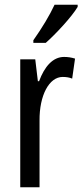

<svg xmlns="http://www.w3.org/2000/svg" viewBox="-20 -786 346 806"><path d="M306 -757V-766H209C188 -721 158 -671 120 -617V-606H172C213 -642 281 -715 306 -757ZM249 -547C202 -547 167 -507 144 -445H139L128 -537H65V0H146V-280C145 -385 186 -463 243 -463C258 -463 271 -461 283 -456L295 -540C279 -545 264 -547 249 -547Z"/></svg>

Font: Noto Sans Sinhala UI ExtraCondensed
Style: Regular
Weight: 400
Width: 2
Designer: Jelle Bosma - Monotype Design Team
Foundry: Monotype Imaging Inc.
Version: Version 2.006